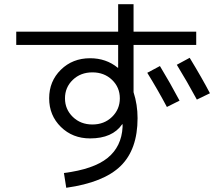

<svg xmlns="http://www.w3.org/2000/svg" viewBox="-20 -833 1040 910"><path d="M678 -488 738 -520Q787 -439 831 -356L771 -326Q728 -407 678 -488ZM818 -526 879 -559Q938 -462 975 -391L913 -361Q867 -446 818 -526ZM57 -683H540V-813H613V-683H910V-620H613V-396Q632 -337 632 -273Q632 -125 552 -46.5Q472 32 294 57L283 -13Q424 -31 490 -84.5Q556 -138 561 -231V-244H559Q513 -177 407 -177Q324 -177 268.5 -231.5Q213 -286 213 -367Q213 -448 268.5 -502.5Q324 -557 407 -557Q483 -557 538 -512H540V-620H57ZM325 -454.5Q288 -419 288 -367Q288 -315 325 -279Q362 -243 418 -243Q474 -243 511 -279Q548 -315 548 -367Q548 -419 511 -454.5Q474 -490 418 -490Q362 -490 325 -454.5Z"/></svg>

Font: Mplus 1p
Style: Regular
Weight: 400
Version: Version 1.061